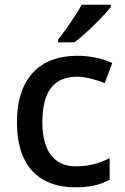

<svg xmlns="http://www.w3.org/2000/svg" viewBox="-20 -786 530 816"><path d="M451 -756V-766H327C303 -721 257 -655 227 -618V-606H296C345 -642 422 -719 451 -756ZM300 10C365 10 407 -1 446 -22V-114C406 -94 362 -79 303 -79C210 -79 160 -144 160 -267C160 -395 208 -460 307 -460C344 -460 389 -447 425 -433L457 -518C423 -535 368 -549 308 -549C160 -549 52 -465 52 -266C52 -75 151 10 300 10Z"/></svg>

Font: Noto Sans Medefaidrin Medium
Style: Regular
Weight: 500
Designer: Dalton Maag Ltd
Foundry: Dalton Maag Ltd
Version: Version 1.002